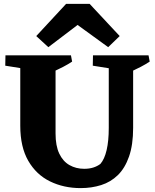

<svg xmlns="http://www.w3.org/2000/svg" viewBox="-20 -946 795 985"><path d="M394 19Q307 19 236.5 -15.5Q166 -50 125 -121Q84 -192 84 -301V-662H265V-261Q265 -198 284 -158Q303 -118 336.5 -99Q370 -80 412 -80Q438 -80 458.5 -86.5Q479 -93 495 -105Q516 -129 527 -176Q538 -223 538 -290V-662H663V-290Q663 -203 642 -143Q621 -83 584.5 -47.5Q548 -12 499 3.5Q450 19 394 19ZM145 -587 7 -609 8 -662H148ZM251 -577 250 -662H344L350 -630Q329 -616 304 -603Q279 -590 251 -577ZM594 -587 456 -609 457 -662H597ZM649 -577 648 -662H742L748 -630Q727 -616 702 -603Q677 -590 649 -577ZM228 -704 166 -761 319 -926H440L594 -761L535 -704L378 -818Z"/></svg>

Font: Eczar
Style: Bold
Weight: 700
Designer: Vaibhav Singh
Foundry: Rosetta Type Foundry
Version: Version 2.000